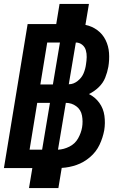

<svg xmlns="http://www.w3.org/2000/svg" viewBox="-20 -858 616 980"><path d="M128 102H278L295 -1Q333 -3 370.5 -16Q408 -29 439.5 -56Q471 -83 488 -119Q505 -155 512 -193Q518 -230 513 -267Q508 -304 487 -333Q466 -362 434 -378Q461 -391 483.5 -412.5Q506 -434 517 -461.5Q528 -489 533 -517Q539 -553 536.5 -588Q534 -623 519 -653.5Q504 -684 477 -704Q450 -724 416 -731L434 -838H284L267 -735H121L0 0H145ZM186 -427 221 -641H286L250 -427ZM331 -427 367 -641Q385 -641 399 -630Q413 -619 418 -602Q423 -585 422.5 -566.5Q422 -548 419 -530Q416 -506 406.5 -483.5Q397 -461 376 -444.5Q355 -428 332 -428Q331 -427 331 -427ZM131 -94 170 -333H235L195 -94ZM276 -94 316 -333Q346 -333 369.5 -315.5Q393 -298 398.5 -268Q404 -238 399 -208Q394 -179 378.5 -151.5Q363 -124 334 -109.5Q305 -95 276 -94Z"/></svg>

Font: Iosevka Sparkle Heavy Oblique
Style: Regular
Weight: 900
Italic angle: -9°
Designer: Belleve Invis
Foundry: Belleve Invis
Version: Version 4.5.0; ttfautohint (v1.8.3)